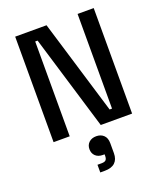

<svg xmlns="http://www.w3.org/2000/svg" viewBox="-173 -810 1012 1197"><g transform="rotate(-20 333.5 -211.5)"><path d="M73 0V-700H281L471 -72H487V-700H594V0H386L196 -629H180V0ZM282 277V226H309Q330 226 338 217.5Q346 209 346 190V180H334Q304 180 286 163Q268 146 268 118Q268 90 286.5 73Q305 56 335 56Q365 56 384 74Q403 92 403 127V193Q403 234 380 255.5Q357 277 312 277Z"/></g></svg>

Font: Space Grotesk Medium
Style: Regular
Weight: 500
Designer: Florian Karsten
Foundry: Florian Karsten
Version: Version 2.000